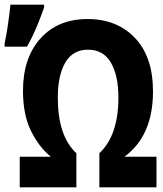

<svg xmlns="http://www.w3.org/2000/svg" viewBox="-80 -807 700 827"><path d="M5 0H249V-147Q169 -221 169 -386Q169 -483 201.5 -538Q234 -593 299 -593Q365 -593 397.5 -537.5Q430 -482 430 -387Q430 -224 348 -147V0H594V-132H456Q579 -222 579 -413Q579 -562 501.5 -643.5Q424 -725 297 -725Q169 -725 94 -641Q19 -557 19 -416Q19 -312 54 -242Q89 -172 139 -132H5ZM-60 -606H36Q61 -650 78.5 -692.5Q96 -735 110 -775V-787H-35Q-38 -755 -45.5 -703Q-53 -651 -60 -621Z"/></svg>

Font: Noto Sans Mono Extra
Style: Regular
Weight: 800
Designer: Monotype Design Team
Foundry: Monotype Imaging Inc.
Version: Version 1.900